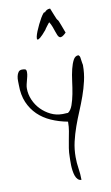

<svg xmlns="http://www.w3.org/2000/svg" viewBox="-109 -890 653 1132"><g transform="rotate(-10 217.5 -324.0)"><path d="M238.3 43.9Q238.3 18.6 242.2 -6.8Q246.1 -32.2 251 -57.1Q255.9 -82 260.3 -106.9Q264.6 -131.8 264.6 -157.2V-162.1Q211.9 -171.9 166.5 -191.9Q121.1 -211.9 87.9 -244.1Q54.7 -276.4 35.6 -320.8Q16.6 -365.2 16.6 -424.8Q16.6 -433.6 16.1 -448.7Q15.6 -463.9 18.6 -477.5Q21.5 -491.2 28.8 -501.5Q36.1 -511.7 50.8 -511.7Q64.5 -511.7 70.8 -508.8Q77.1 -505.9 77.1 -491.2Q77.1 -478.5 74.2 -466.8Q71.3 -455.1 68.4 -443.8Q65.4 -432.6 62.5 -420.4Q59.6 -408.2 59.6 -396.5Q59.6 -361.3 74.2 -327.6Q88.9 -293.9 113.8 -268.6Q138.7 -243.2 170.9 -227.5Q203.1 -211.9 238.3 -211.9Q241.2 -211.9 245.6 -211.9Q250 -211.9 255.9 -212.4Q261.7 -212.9 266.1 -212.9Q270.5 -212.9 273.4 -212.9Q291 -224.6 301.3 -253.4Q311.5 -282.2 318.4 -317.9Q325.2 -353.5 330.1 -392.6Q335 -431.6 342.8 -463.4Q350.6 -495.1 361.8 -516.1Q373 -537.1 392.6 -537.1Q393.6 -537.1 396.5 -533.7Q399.4 -530.3 400.4 -528.3Q401.4 -527.3 402.3 -521Q403.3 -514.6 404.3 -506.3Q405.3 -498 406.7 -489.7Q408.2 -481.4 409.2 -476.6V-472.7Q409.2 -425.8 398.9 -381.3Q388.7 -336.9 373.5 -294.4Q358.4 -252 340.8 -210.4Q323.2 -168.9 308.1 -126.5Q293 -84 282.7 -40Q272.5 3.9 272.5 51.8Q272.5 86.9 277.8 120.6Q283.2 154.3 283.2 189.5Q270.5 189.5 261.7 180.7Q252.9 171.9 248 158.2Q243.2 144.5 240.7 127.4Q238.3 110.4 237.8 94.2Q237.3 78.1 237.8 64.5Q238.3 50.8 238.3 43.9ZM257.8 -757.8Q255.9 -757.8 251.5 -752Q247.1 -746.1 241.2 -738.8Q235.4 -731.4 231 -725.1Q226.6 -718.8 226.6 -717.8Q201.2 -687.5 188 -677.2Q174.8 -667 170.9 -670.4Q167 -673.8 169.9 -687.5Q172.9 -701.2 180.2 -719.2Q187.5 -737.3 197.3 -757.3Q207 -777.3 216.3 -793Q225.6 -808.6 232.9 -816.9Q240.2 -825.2 242.2 -819.3Q247.1 -828.1 255.9 -832.5Q264.6 -836.9 272.5 -836.9H276.4Q288.1 -807.6 293.9 -793Q299.8 -778.3 302.7 -772Q305.7 -765.6 308.6 -763.2Q311.5 -760.7 314.5 -753.4Q317.4 -746.1 323.7 -730Q330.1 -713.9 341.8 -681.6Q327.1 -667 317.9 -662.6Q308.6 -658.2 302.2 -661.6Q295.9 -665 291.5 -674.8Q287.1 -684.6 282.7 -698.2Q278.3 -711.9 272.5 -727.5Q266.6 -743.2 257.8 -757.8Z"/></g></svg>

Font: Zeyada
Style: Regular
Weight: 400
Version: Version 1.002 2010